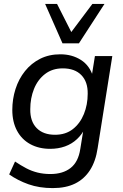

<svg xmlns="http://www.w3.org/2000/svg" viewBox="-20 -774 630 983"><path d="M250 189Q181 189 126 169.5Q71 150 27 119L57 53Q87 73 114.5 87.5Q142 102 172.5 109.5Q203 117 238 117Q302 117 341.5 86Q381 55 391 -11L409 -122L417 -121Q401 -87 374.5 -62Q348 -37 313 -24.5Q278 -12 237 -12Q179 -12 135 -36Q91 -60 67 -105Q43 -150 43 -211Q43 -267 59.5 -318.5Q76 -370 108 -410Q140 -450 185.5 -473Q231 -496 289 -496Q349 -496 394.5 -467Q440 -438 457 -380L449 -381L466 -487H555L480 -16Q470 52 440.5 97.5Q411 143 364 166Q317 189 250 189ZM262 -84Q316 -84 353 -113Q390 -142 409.5 -190Q429 -238 429 -294Q430 -355 396.5 -389.5Q363 -424 301 -424Q248 -424 210.5 -395Q173 -366 154 -318.5Q135 -271 135 -215Q134 -153 167.5 -118.5Q201 -84 262 -84ZM300 -552 211 -754H272L345 -610L453 -754H515L384 -552Z"/></svg>

Font: Nunito Sans 12pt ExtraLight 12pt Medium
Style: Italic
Weight: 500
Italic angle: -9°
Version: Version 3.101;gftools[0.9.27]